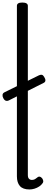

<svg xmlns="http://www.w3.org/2000/svg" viewBox="-38 -1473 377 1510"><path d="M194 17Q142 17 118.5 -10Q95 -37 95 -86V-1427Q95 -1440 105.5 -1446.5Q116 -1453 137 -1453Q159 -1453 170 -1446.5Q181 -1440 181 -1427V-96Q181 -76 190 -67Q199 -58 212 -58Q223 -58 230.5 -61Q238 -64 245 -69.5Q252 -75 259 -80Q267 -86 276 -83.5Q285 -81 294 -70Q299 -63 301.5 -53Q304 -43 299 -35Q288 -18 270.5 -6.5Q253 5 233 11Q213 17 194 17ZM33 -684Q19 -677 7.5 -681Q-4 -685 -12 -701Q-19 -713 -18 -726.5Q-17 -740 -3 -747L269 -881Q283 -887 292 -884.5Q301 -882 309 -869Q320 -852 319 -839.5Q318 -827 305 -821Z"/></svg>

Font: Playwrite ID
Style: Regular
Weight: 400
Designer: Veronika Burian, José Scaglione
Foundry: TypeTogether
Version: Version 1.002